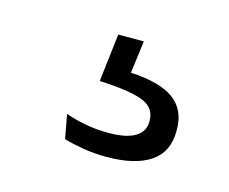

<svg xmlns="http://www.w3.org/2000/svg" viewBox="-45 -64 372 312"><g transform="rotate(15 141.0 92.5)"><path d="M121 -6H164L154.5 67L127.5 48Q133.5 48 141.5 48Q149.5 48 156.5 48.5Q206 51 229.5 68Q253 85 253 119V121Q253 156.5 227.2 173.8Q201.5 191 153.5 191Q133 191 114 187.8Q95 184.5 81.5 180.5L74 140Q89.5 145.5 107.8 149Q126 152.5 146.5 152.5Q176.5 152.5 191.5 143.5Q206.5 134.5 206.5 117.5V116.5Q206.5 96 188.2 87.2Q170 78.5 126.5 75.5Q121.5 75 117.8 75Q114 75 111.5 74.5Z"/></g></svg>

Font: Anek Malayalam Medium Light
Style: Regular
Weight: 300
Version: Version 1.003